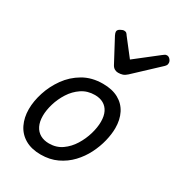

<svg xmlns="http://www.w3.org/2000/svg" viewBox="-202 -972 1026 1116"><g transform="rotate(30 310.5 -414.5)"><path d="M241 19Q179 19 136 -6Q93 -31 71.5 -75.5Q50 -120 50 -176Q50 -229 69 -288.5Q88 -348 125.5 -400.5Q163 -453 219.5 -486Q276 -519 351 -519Q413 -519 455.5 -495.5Q498 -472 519.5 -429.5Q541 -387 541 -331Q541 -291 529.5 -243.5Q518 -196 494.5 -149.5Q471 -103 435 -65Q399 -27 350.5 -4Q302 19 241 19ZM251 -61Q300 -61 337 -87Q374 -113 399 -153.5Q424 -194 437 -238.5Q450 -283 450 -321Q450 -360 437 -386Q424 -412 400 -425.5Q376 -439 343 -439Q293 -439 255 -413.5Q217 -388 191.5 -348Q166 -308 153 -264Q140 -220 140 -183Q140 -144 153.5 -116.5Q167 -89 192 -75Q217 -61 251 -61ZM590 -848Q602 -848 611.5 -837Q621 -826 621 -814Q621 -804 617.5 -798.5Q614 -793 610 -789L451 -640Q437 -627 423.5 -622.5Q410 -618 393 -618Q380 -618 369 -624.5Q358 -631 351 -644L270 -796Q266 -804 264.5 -809.5Q263 -815 263 -819Q263 -831 278 -839.5Q293 -848 302 -848Q313 -848 318.5 -843Q324 -838 328 -831L415 -719L561 -833Q568 -838 574.5 -843Q581 -848 590 -848Z"/></g></svg>

Font: Playwrite AU TAS
Style: Regular
Weight: 400
Designer: Veronika Burian, José Scaglione
Foundry: TypeTogether
Version: Version 1.002